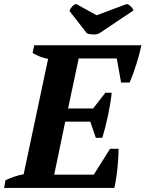

<svg xmlns="http://www.w3.org/2000/svg" viewBox="-44 -922 714 942"><path d="M650 -700Q640 -655 625 -607Q610 -559 592 -517H550L529 -635H342L290 -390H413L473 -467H504Q499 -418 486.5 -358Q474 -298 458 -246H426L399 -325H276L222 -65H416L496 -192H538Q538 -174 536.5 -150Q535 -126 532.5 -100Q530 -74 526 -48Q522 -22 517 0H-24L-17 -38Q3 -47 25.5 -55Q48 -63 72 -67L192 -633Q172 -637 152 -644.5Q132 -652 116 -662L124 -700ZM577 -902Q585 -902 596.5 -891.5Q608 -881 611 -871L444 -759Q439 -756 430.5 -754Q422 -752 412 -753Q404 -753 395.5 -754.5Q387 -756 382 -759L297 -868Q300 -879 310.5 -890.5Q321 -902 331 -902L430 -847Z"/></svg>

Font: PT Serif
Style: Bold Italic
Weight: 700
Italic angle: -12°
Designer: A.Korolkova, O.Umpeleva, V.Yefimov
Foundry: ParaType Ltd
Version: Version 1.000W OFL